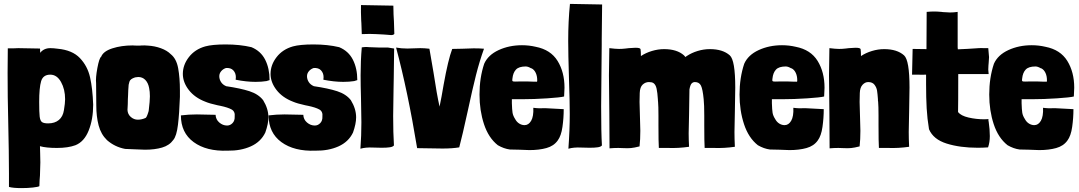

<svg xmlns="http://www.w3.org/2000/svg" viewBox="-20 -752 5534 985"><path d="M26 138Q26 44 22 -138Q19 -252 19 -378Q19 -465 20 -504H48L74 -505L185 -503Q186 -502 186 -481Q205 -505 238 -505Q255 -505 276 -502Q351 -495 390 -454Q429 -413 442 -355.5Q455 -298 458 -215Q458 -140 435 -82.5Q412 -25 367 -7Q329 7 272 7Q217 7 185 -2L186 33Q187 51 187 81Q187 99 185 149Q183 168 182 203Q176 207 149 210Q122 213 91 213Q47 213 26 207ZM238 -369Q201 -369 191 -335.5Q181 -302 181 -229Q181 -175 183.5 -154Q186 -133 195 -126Q204 -119 227 -119Q261 -119 282 -136.5Q303 -154 308 -187Q311 -207 312.5 -219Q314 -231 314 -243Q314 -294 293 -331.5Q272 -369 238 -369Z M697 -518Q703 -519 722 -519Q734 -519 739 -518Q774 -516 805.5 -504.5Q837 -493 856 -474Q885 -451 894 -402Q903 -353 903 -288V-255Q900 -170 893 -112Q886 -54 869 -34Q849 -6 811.5 5Q774 16 724 16Q705 16 671 14Q639 12 622 12Q569 2 529 -33Q498 -63 486 -108.5Q474 -154 474 -211L473 -325Q470 -352 479.5 -403Q489 -454 499 -461Q510 -489 556.5 -504Q603 -519 661 -519Q666 -518 697 -518ZM637 -263 636 -243Q636 -218 634 -188Q635 -166 651 -152Q667 -138 687 -138Q707 -138 727 -147Q733 -150 742 -180L743 -185Q749 -235 749 -258Q749 -282 745 -301Q740 -327 725.5 -342Q711 -357 689 -357Q685 -357 673 -355Q648 -347 644 -333L640 -317Q639 -307 638 -289.5Q637 -272 637 -263Z M1291 -332Q1244 -332 1189 -343Q1190 -347 1190 -356Q1190 -377 1177 -391Q1164 -405 1139 -403Q1124 -398 1114.5 -386.5Q1105 -375 1105 -361Q1105 -345 1114 -331Q1123 -317 1140 -310H1139Q1214 -299 1260 -284Q1306 -269 1330 -238Q1357 -194 1357 -150Q1357 -117 1341 -72Q1318 -24 1266.5 -1Q1215 22 1148 21Q1039 25 973.5 -23Q908 -71 908 -160Q948 -165 990 -165L1086 -163Q1087 -139 1105 -123.5Q1123 -108 1145 -108Q1161 -108 1173 -120.5Q1185 -133 1184 -154Q1187 -180 1168 -190.5Q1149 -201 1111 -209L1096 -212Q1055 -221 1034 -230Q979 -251 948.5 -290.5Q918 -330 918 -373Q918 -419 949 -459Q980 -499 1033 -514Q1069 -524 1138 -524Q1211 -524 1270 -510Q1318 -490 1340.5 -445.5Q1363 -401 1363 -341L1347 -336Q1322 -332 1291 -332Z M1741 -332Q1694 -332 1639 -343Q1640 -347 1640 -356Q1640 -377 1627 -391Q1614 -405 1589 -403Q1574 -398 1564.5 -386.5Q1555 -375 1555 -361Q1555 -345 1564 -331Q1573 -317 1590 -310H1589Q1664 -299 1710 -284Q1756 -269 1780 -238Q1807 -194 1807 -150Q1807 -117 1791 -72Q1768 -24 1716.5 -1Q1665 22 1598 21Q1489 25 1423.5 -23Q1358 -71 1358 -160Q1398 -165 1440 -165L1536 -163Q1537 -139 1555 -123.5Q1573 -108 1595 -108Q1611 -108 1623 -120.5Q1635 -133 1634 -154Q1637 -180 1618 -190.5Q1599 -201 1561 -209L1546 -212Q1505 -221 1484 -230Q1429 -251 1398.5 -290.5Q1368 -330 1368 -373Q1368 -419 1399 -459Q1430 -499 1483 -514Q1519 -524 1588 -524Q1661 -524 1720 -510Q1768 -490 1790.5 -445.5Q1813 -401 1813 -341L1797 -336Q1772 -332 1741 -332Z M1999 -678Q1999 -668 2001 -642L2003 -578Q1998 -572 1987 -572Q1980 -572 1968 -573.5Q1956 -575 1948 -575Q1936 -575 1910 -577Q1900 -578 1876 -578Q1850 -578 1836 -577Q1836 -598 1834 -632L1833 -648Q1831 -692 1832 -726L1998 -723Q1998 -696 1999 -678ZM2000 -351 1999 -295Q1997 -203 1997 -157Q1997 -71 2001 -6Q1996 1 1980.5 3.5Q1965 6 1938 6Q1907 6 1895 5Q1856 3 1829 11Q1834 -56 1834 -124Q1834 -166 1832 -248Q1830 -316 1830 -366Q1830 -440 1836 -509Q1850 -511 1860 -511Q1869 -511 1874 -510Q1936 -507 1971 -508L2002 -503Q2002 -451 2000 -351Z M2256 -318Q2279 -446 2300 -501L2351 -502Q2389 -504 2410 -504Q2444 -504 2463 -502Q2440 -438 2422 -367Q2404 -296 2380 -184Q2352 -56 2336 4Q2301 10 2250 10L2120 8Q2072 -284 2012 -508Q2038 -503 2070 -503Q2091 -503 2102 -504L2136 -505Q2157 -505 2183 -502L2204 -380Q2221 -267 2235 -205Q2245 -252 2256 -318Z M2623 -141Q2631 -126 2644 -118Q2657 -110 2671 -110Q2692 -110 2705 -132.5Q2718 -155 2716 -199Q2745 -195 2778 -197L2872 -192Q2872 -147 2865.5 -101Q2859 -55 2841 -31Q2821 -3 2783.5 7.5Q2746 18 2696 18Q2677 18 2643 16Q2627 15 2596 15Q2565 11 2534 -7Q2486 -45 2463 -115Q2440 -185 2440 -267Q2440 -353 2464 -425Q2484 -470 2538 -495Q2592 -520 2658 -520Q2694 -520 2728 -512Q2805 -497 2840.5 -439.5Q2876 -382 2876 -302Q2876 -289 2874 -257Q2855 -252 2787 -247.5Q2719 -243 2660 -243H2606V-222Q2607 -189 2609.5 -173.5Q2612 -158 2623 -141ZM2677 -411Q2642 -411 2627 -395Q2612 -379 2609 -350Q2608 -346 2608 -341Q2608 -335 2614 -334Q2620 -333 2644 -334H2688L2718 -333H2731Q2734 -332 2735 -333Q2736 -334 2736 -337V-341Q2736 -362 2728.5 -378Q2721 -394 2708 -401L2704 -402Q2689 -411 2677 -411Z M3067 -551V-522L3066 -424Q3064 -278 3064 -206Q3064 -71 3068 -6Q3063 1 3047.5 3.5Q3032 6 3005 6Q2974 6 2962 5Q2923 3 2896 11Q2903 -85 2903 -167Q2903 -227 2899 -347Q2895 -477 2895 -543Q2895 -643 2904 -732L3069 -729Z M3269 -465Q3293 -481 3324.5 -490.5Q3356 -500 3387 -500Q3453 -500 3489 -468Q3489 -467 3495 -461Q3496 -461 3495 -460.5Q3494 -460 3495 -459L3504 -465Q3528 -481 3559 -490.5Q3590 -500 3622 -500Q3688 -500 3724 -468Q3752 -443 3752 -303Q3752 -262 3750 -178Q3748 -106 3748 -75Q3748 -41 3750 1Q3695 9 3642 7H3595Q3593 -23 3593 -109V-159Q3593 -215 3590 -243Q3585 -295 3576 -313Q3567 -331 3545 -331Q3535 -331 3528 -323.5Q3521 -316 3517 -293Q3517 -251 3515 -163Q3513 -97 3513 -68Q3513 -37 3515 1Q3460 9 3407 7H3360Q3358 -23 3358 -109V-159Q3358 -208 3356 -230Q3356 -231 3355.5 -233.5Q3355 -236 3355 -243Q3353 -276 3348.5 -297Q3344 -318 3332 -326Q3324 -331 3309 -331Q3291 -331 3277 -318Q3263 -305 3262 -275Q3261 -260 3261 -229Q3261 -204 3263 -156Q3265 -106 3265 -81Q3265 -36 3261 -1Q3234 6 3217.5 7.5Q3201 9 3181 8Q3172 7 3152 7Q3129 7 3107 9Q3107 -111 3106 -169Q3104 -299 3104 -366Q3104 -415 3106 -505Q3138 -501 3156 -501Q3173 -501 3189 -503L3206 -505Q3228 -507 3240 -507Q3264 -507 3266 -500Q3268 -488 3268 -465V-464Q3269 -464 3268.5 -464.5Q3268 -465 3269 -465Z M3957 -141Q3965 -126 3978 -118Q3991 -110 4005 -110Q4026 -110 4039 -132.5Q4052 -155 4050 -199Q4079 -195 4112 -197L4206 -192Q4206 -147 4199.5 -101Q4193 -55 4175 -31Q4155 -3 4117.5 7.5Q4080 18 4030 18Q4011 18 3977 16Q3961 15 3930 15Q3899 11 3868 -7Q3820 -45 3797 -115Q3774 -185 3774 -267Q3774 -353 3798 -425Q3818 -470 3872 -495Q3926 -520 3992 -520Q4028 -520 4062 -512Q4139 -497 4174.5 -439.5Q4210 -382 4210 -302Q4210 -289 4208 -257Q4189 -252 4121 -247.5Q4053 -243 3994 -243H3940V-222Q3941 -189 3943.5 -173.5Q3946 -158 3957 -141ZM4011 -411Q3976 -411 3961 -395Q3946 -379 3943 -350Q3942 -346 3942 -341Q3942 -335 3948 -334Q3954 -333 3978 -334H4022L4052 -333H4065Q4068 -332 4069 -333Q4070 -334 4070 -337V-341Q4070 -362 4062.5 -378Q4055 -394 4042 -401L4038 -402Q4023 -411 4011 -411Z M4398 -465Q4422 -481 4453.5 -490.5Q4485 -500 4516 -500Q4582 -500 4618 -468Q4646 -443 4646 -303Q4646 -262 4644 -178Q4642 -106 4642 -75Q4642 -41 4644 1Q4589 9 4536 7H4489Q4487 -23 4487 -109V-159Q4487 -208 4485 -230L4484 -236V-243Q4482 -271 4479.5 -287Q4477 -303 4466.5 -317Q4456 -331 4434 -331Q4418 -331 4405 -317Q4392 -303 4391 -275Q4390 -260 4390 -229Q4390 -204 4392 -156Q4394 -106 4394 -81Q4394 -36 4390 -1Q4363 6 4346.5 7.5Q4330 9 4310 8Q4301 7 4281 7Q4258 7 4236 9Q4236 -111 4235 -169Q4233 -299 4233 -366Q4233 -415 4235 -505Q4267 -501 4285 -501Q4302 -501 4318 -503L4335 -505Q4357 -507 4369 -507Q4393 -507 4395 -500Q4397 -488 4397 -465V-464Q4398 -464 4397.5 -464.5Q4397 -465 4398 -465Z M4894 -499Q4946 -501 4986 -504L5000 -505Q5007 -506 5014.5 -505.5Q5022 -505 5027 -505H5050Q5054 -465 5054 -459Q5054 -454 5052 -428L5051 -417L5050 -395Q5050 -388 5052 -372H4896Q4896 -213 4895 -177Q4910 -158 4949 -149Q4988 -140 5030 -140L5051 -141V-132L5052 -128V-129Q5058 -87 5058 -54Q5058 -22 5049 4Q5023 6 4996 6Q4905 6 4836.5 -15.5Q4768 -37 4746 -89Q4737 -143 4734 -196.5Q4731 -250 4731 -319V-369Q4718 -368 4707.5 -368.5Q4697 -369 4689 -369H4659L4662 -501Q4689 -500 4733 -500L4734 -691Q4756 -693 4772 -693Q4788 -693 4810 -691L4817 -690Q4841 -688 4854 -688Q4873 -688 4893 -691V-509Z M5238 -141Q5246 -126 5259 -118Q5272 -110 5286 -110Q5307 -110 5320 -132.5Q5333 -155 5331 -199Q5360 -195 5393 -197L5487 -192Q5487 -147 5480.5 -101Q5474 -55 5456 -31Q5436 -3 5398.5 7.5Q5361 18 5311 18Q5292 18 5258 16Q5242 15 5211 15Q5180 11 5149 -7Q5101 -45 5078 -115Q5055 -185 5055 -267Q5055 -353 5079 -425Q5099 -470 5153 -495Q5207 -520 5273 -520Q5309 -520 5343 -512Q5420 -497 5455.5 -439.5Q5491 -382 5491 -302Q5491 -289 5489 -257Q5470 -252 5402 -247.5Q5334 -243 5275 -243H5221V-222Q5222 -189 5224.5 -173.5Q5227 -158 5238 -141ZM5292 -411Q5257 -411 5242 -395Q5227 -379 5224 -350Q5223 -346 5223 -341Q5223 -335 5229 -334Q5235 -333 5259 -334H5303L5333 -333H5346Q5349 -332 5350 -333Q5351 -334 5351 -337V-341Q5351 -362 5343.5 -378Q5336 -394 5323 -401L5319 -402Q5304 -411 5292 -411Z"/></svg>

Font: Londrina Solid Black
Style: Regular
Weight: 900
Designer: Marcelo Magalhaes
Foundry: Marcelo Magalhães
Version: Version 1.002